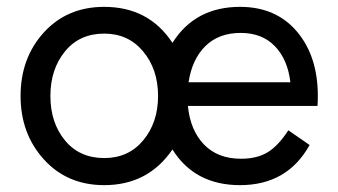

<svg xmlns="http://www.w3.org/2000/svg" viewBox="-20 -530 987 560"><path d="M907 -250C907 -327.3 886.7 -390 846 -438C805.3 -486 750 -510 680 -510C592.7 -510 527 -475 483 -405C437 -475 370.7 -510 284 -510C212 -510 153.3 -485.2 108 -435.5C62.7 -385.8 40 -324 40 -250C40 -176.7 62.7 -115 108 -65C153.3 -15 212 10 284 10C369.3 10 435.7 -24.7 483 -94C526.3 -24.7 592 10 680 10C772 10 839.7 -29 883 -107L821 -150C801 -119.3 780.7 -97.8 760 -85.5C739.3 -73.2 713.7 -67 683 -67C637.7 -67 601.7 -80.8 575 -108.5C548.3 -136.2 532.7 -173.7 528 -221H906C906.7 -227.7 907 -237.3 907 -250ZM682 -434C723.3 -434 756.5 -421.2 781.5 -395.5C806.5 -369.8 821.7 -334.7 827 -290H530C536.7 -334.7 553 -369.8 579 -395.5C605 -421.2 639.3 -434 682 -434ZM284 -69C236 -69 197.8 -86.2 169.5 -120.5C141.2 -154.8 127 -198 127 -250C127 -302 141.2 -345.3 169.5 -380C197.8 -414.7 236 -432 284 -432C330.7 -432 368.5 -414.7 397.5 -380C426.5 -345.3 441 -302 441 -250C441 -198.7 426.7 -155.7 398 -121C369.3 -86.3 331.3 -69 284 -69Z"/></svg>

Font: Orkney
Style: Regular
Weight: 400
Designer: Samuel Oakes and Alfredo Marco Pradil
Foundry: Alfredo Marco Pradil
Version: 1.0; ttfautohint (v1.5)